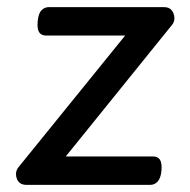

<svg xmlns="http://www.w3.org/2000/svg" viewBox="-20 -520 535 540"><path d="M55 0Q33 0 27 -18.5Q21 -37 33 -51L332 -420H110Q96 -420 90 -429.5Q84 -439 86 -460Q88 -482 96.5 -491Q105 -500 118 -500H441Q456 -500 463 -491Q470 -482 470.5 -470Q471 -458 463 -449L165 -80H411Q424 -80 430 -70.5Q436 -61 434 -39Q432 -19 423.5 -9.5Q415 0 402 0Z"/></svg>

Font: Playwrite GB J
Style: Italic
Weight: 400
Italic angle: -7.01216°
Designer: Veronika Burian, José Scaglione
Foundry: TypeTogether
Version: Version 1.002